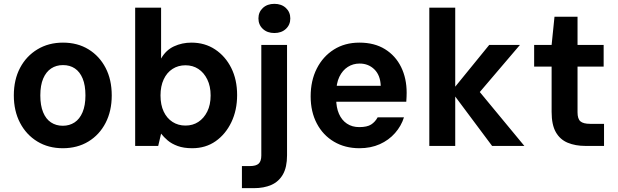

<svg xmlns="http://www.w3.org/2000/svg" viewBox="-20 -760 3218 1000"><path d="M307 12Q232 12 174.5 -23Q117 -58 84.5 -120Q52 -182 52 -263Q52 -345 84.5 -406.5Q117 -468 175 -503Q233 -538 308 -538Q384 -538 441 -503Q498 -468 530 -406.5Q562 -345 562 -263Q562 -182 530 -120Q498 -58 440.5 -23Q383 12 307 12ZM307 -105Q342 -105 368.5 -122.5Q395 -140 410 -175.5Q425 -211 425 -263Q425 -316 410.5 -351Q396 -386 370 -403.5Q344 -421 308 -421Q273 -421 246.5 -403.5Q220 -386 205 -351Q190 -316 190 -263Q190 -211 204.5 -175.5Q219 -140 245.5 -122.5Q272 -105 307 -105Z M981 12Q937 12 905.5 0.5Q874 -11 853.5 -28.5Q833 -46 819 -64L804 0H684V-720H819V-455Q844 -499 886 -518.5Q928 -538 977 -538Q1047 -538 1100.5 -502.5Q1154 -467 1184.5 -406Q1215 -345 1215 -265Q1215 -186 1185 -123.5Q1155 -61 1103 -24.5Q1051 12 981 12ZM946 -106Q984 -106 1013 -125Q1042 -144 1059.5 -179Q1077 -214 1077 -263Q1077 -311 1059.5 -346.5Q1042 -382 1013 -401Q984 -420 946 -420Q908 -420 878.5 -401Q849 -382 832.5 -346.5Q816 -311 816 -263Q816 -214 832.5 -179Q849 -144 878.5 -125Q908 -106 946 -106Z M1240 220V105H1281Q1314 105 1327.5 92Q1341 79 1341 50V-526H1475V49Q1475 111 1453.5 148.5Q1432 186 1393.5 203Q1355 220 1302 220ZM1409 -588Q1372 -588 1349 -609.5Q1326 -631 1326 -664Q1326 -697 1349 -718.5Q1372 -740 1409 -740Q1446 -740 1469 -718.5Q1492 -697 1492 -664Q1492 -631 1469 -609.5Q1446 -588 1409 -588Z M1852 12Q1777 12 1719.5 -22Q1662 -56 1630 -117Q1598 -178 1598 -258Q1598 -340 1630 -403Q1662 -466 1719 -502Q1776 -538 1852 -538Q1930 -538 1985 -504Q2040 -470 2069 -411Q2098 -352 2098 -277Q2098 -267 2097.5 -255Q2097 -243 2096 -230H1695V-313H1963Q1961 -368 1930 -398.5Q1899 -429 1853 -429Q1819 -429 1791.5 -411.5Q1764 -394 1747.5 -360Q1731 -326 1731 -274V-245Q1731 -200 1745.5 -167Q1760 -134 1787 -116Q1814 -98 1851 -98Q1892 -98 1913 -111.5Q1934 -125 1947 -149H2084Q2070 -104 2037.5 -67Q2005 -30 1958 -9Q1911 12 1852 12Z M2543 0 2331 -284 2528 -526H2688L2434 -228V-335L2711 0ZM2216 0V-720H2351V0Z M3029 0Q2977 0 2937 -16.5Q2897 -33 2875 -71.5Q2853 -110 2853 -177V-413H2762V-526H2853L2868 -673H2988V-526H3124V-413H2988V-175Q2988 -141 3003 -128Q3018 -115 3054 -115H3126V0Z"/></svg>

Font: DM Sans 9pt
Style: Bold
Weight: 700
Version: Version 4.004;gftools[0.9.30]